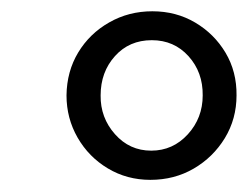

<svg xmlns="http://www.w3.org/2000/svg" viewBox="-20 -814 429 332"><path d="M240 -503Q199.5 -503 166.5 -522.8Q133.5 -542.5 114.2 -576Q95 -609.5 95 -649Q95.5 -690.5 115.2 -723.2Q135 -756 168.8 -775.2Q202.5 -794.5 243.5 -794.5Q284.5 -794.5 317.5 -775Q350.5 -755.5 370 -722.8Q389.5 -690 389 -649Q389 -608.5 368.8 -575.2Q348.5 -542 315 -522.5Q281.5 -503 240 -503ZM241.5 -553.5Q279 -553.5 304.8 -581.8Q330.5 -610 330.5 -649Q331 -689 306 -716.8Q281 -744.5 242.5 -744.5Q203.5 -744.5 178.8 -717Q154 -689.5 154 -649Q153.5 -610.5 178.8 -582Q204 -553.5 241.5 -553.5Z"/></svg>

Font: Merriweather 96pt Black
Style: Italic
Weight: 900
Italic angle: -7.8°
Version: Version 2.101